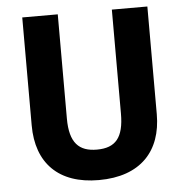

<svg xmlns="http://www.w3.org/2000/svg" viewBox="-52 -764 791 824"><g transform="rotate(-5 343.5 -352.0)"><path d="M613 -250V-714H460V-266C460 -163 425 -121 344 -121C267 -121 227 -160 227 -265V-714H74V-249C74 -86 168 10 341 10C522 10 613 -92 613 -250Z"/></g></svg>

Font: Noto Sans Armenian SemiCondensed Medium
Style: Regular
Weight: 500
Width: 4
Designer: Monotype Design Team
Foundry: Monotype Imaging Inc.
Version: Version 2.008